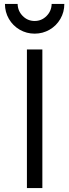

<svg xmlns="http://www.w3.org/2000/svg" viewBox="-20 -950 350 970"><path d="M194 -700V0H116V-700ZM155 -844Q190 -844 215 -869Q240 -894 241 -930H305Q305 -889 285 -854.5Q265 -820 230.5 -800Q196 -780 155 -780Q114 -780 79.5 -800Q45 -820 25 -854.5Q5 -889 5 -930H69Q70 -894 95 -869Q120 -844 155 -844Z"/></svg>

Font: MedMera Sans
Style: Regular
Weight: 400
Designer: Kasper Nordkvist
Foundry: UNCUT.wtf
Version: Version 1.300